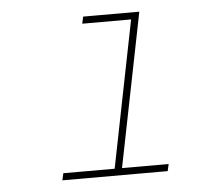

<svg xmlns="http://www.w3.org/2000/svg" viewBox="-39 -782 508 494"><g transform="rotate(-5 215.0 -534.5)"><path d="M238 -337 317 -733 324 -724H189L193 -742H338L257 -337ZM103 -327 107 -345H379L375 -327Z"/></g></svg>

Font: Montserrat Thin Thin
Style: Italic
Weight: 250
Italic angle: -11.3°
Version: Version 9.000